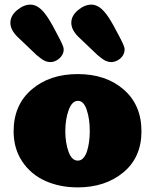

<svg xmlns="http://www.w3.org/2000/svg" viewBox="-20 -805 671 832"><path d="M369 -237Q369 -289 356 -328.5Q343 -368 318 -368Q292 -368 277.5 -328Q263 -288 263 -237Q263 -186 277 -147.5Q291 -109 317 -109Q331 -109 341 -120Q351 -131 357 -149.5Q363 -168 366 -190.5Q369 -213 369 -237ZM317 7Q239 7 176.5 -21Q114 -49 76.5 -105Q39 -161 39 -236Q39 -350 117 -417Q195 -484 317 -484Q439 -484 516 -417Q593 -350 593 -236Q593 -123 514.5 -58Q436 7 317 7ZM376 -785Q395 -785 413 -772Q432 -758 451 -729Q470 -700 496 -649Q498 -645 502.5 -636.5Q507 -628 509 -623.5Q511 -619 514 -612.5Q517 -606 518.5 -600.5Q520 -595 520 -590Q520 -579 515 -569Q510 -559 502 -552Q494 -545 483.5 -540.5Q473 -536 463 -536Q456 -536 449.5 -537.5Q443 -539 438.5 -541Q434 -543 428 -547Q422 -551 419.5 -553Q417 -555 410 -560.5Q403 -566 402 -567L318 -647Q289 -677 289 -706Q289 -737 318 -761Q347 -785 376 -785ZM112 -785Q131 -785 149 -772Q168 -758 187 -729Q206 -700 232 -649Q234 -645 238.5 -636.5Q243 -628 245 -623.5Q247 -619 250 -612.5Q253 -606 254.5 -600.5Q256 -595 256 -590Q256 -576 247.5 -563.5Q239 -551 225.5 -543.5Q212 -536 199 -536Q192 -536 185.5 -537.5Q179 -539 174.5 -541Q170 -543 164 -547Q158 -551 155.5 -553Q153 -555 146 -560.5Q139 -566 138 -567L54 -647Q25 -677 25 -706Q25 -737 54 -761Q83 -785 112 -785Z"/></svg>

Font: Coiny
Style: Regular
Weight: 400
Version: Version 001.001